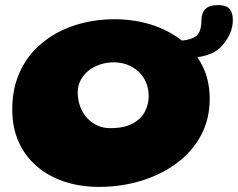

<svg xmlns="http://www.w3.org/2000/svg" viewBox="-20 -671 922 744"><path d="M363.8 53.2Q291.8 53.2 230.4 33.1Q169.1 12.9 123.6 -25.8Q78.1 -64.5 52.8 -120.1Q27.5 -175.6 27.5 -246.6Q27.5 -315.6 48.3 -371.2Q69.1 -426.9 106.4 -469Q143.8 -511.1 193.6 -539.5Q243.5 -567.9 301.9 -582.2Q360.2 -596.5 422.9 -596.5Q499.2 -596.5 566.2 -575.4Q633.1 -554.2 684.1 -514.1Q735.1 -474 763.9 -416.9Q792.6 -359.9 792.6 -287.9Q792.6 -208.4 758.1 -145.1Q723.5 -81.9 663.3 -37.6Q603.1 6.6 525.9 29.9Q448.8 53.2 363.8 53.2ZM406.6 -174.4Q460.9 -174.4 493.8 -192.2Q526.6 -210 541.4 -238.4Q556.2 -266.8 556.2 -298.1Q556.2 -327.6 545.9 -351.7Q535.6 -375.8 517 -393.2Q498.4 -410.6 473.7 -420.1Q449 -429.5 420.6 -429.5Q393.5 -429.5 368.5 -421.3Q343.5 -413.1 323.9 -397.9Q304.2 -382.6 292.8 -360.9Q281.2 -339.1 281.2 -312.5Q281.2 -283.5 290.6 -258.5Q300 -233.5 316.8 -214.6Q333.5 -195.8 356.5 -185.1Q379.5 -174.4 406.6 -174.4ZM683.4 -444.5Q670.4 -444.5 658.8 -452.8Q647.1 -461 647.1 -480Q647.1 -491.9 654.4 -502.9Q661.6 -514 681.6 -514Q702.1 -514 724.2 -522.5Q746.2 -531 753.4 -549.1Q756.8 -557.6 758.6 -568Q760.4 -578.4 760.4 -591.2Q760.4 -620.2 775.6 -635.8Q790.8 -651.2 825.8 -651.2Q844.2 -651.2 856.8 -645.6Q869.4 -640 875.8 -626.9Q882.2 -613.9 882.2 -592.2Q882.2 -567.8 872.3 -543.7Q862.4 -519.6 846.1 -500.1Q821.6 -469.5 780.4 -457Q739.1 -444.5 683.4 -444.5Z"/></svg>

Font: Gluten Thin
Style: Regular
Weight: 100
Designer: Tyler Finck
Foundry: Etcetera Type Company
Version: Version 1.300